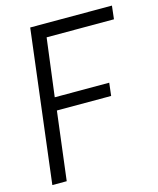

<svg xmlns="http://www.w3.org/2000/svg" viewBox="-107 -776 702 851"><g transform="rotate(-15 244.0 -350.0)"><path d="M481 -639H172L138 -373H388L381 -314H132L93 0H27L113 -700H488Z"/></g></svg>

Font: Kulim Park Light
Style: Italic
Weight: 300
Italic angle: -8°
Designer: Noponies / Dale Sattler
Foundry: Noponies
Version: Version 1.000; ttfautohint (v1.8.3)